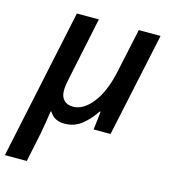

<svg xmlns="http://www.w3.org/2000/svg" viewBox="-142 -633 853 964"><g transform="rotate(15 284.5 -151.0)"><path d="M-26.9 239.7 138.2 -540.5H252.4L184.1 -214.4Q175.3 -174.3 175.3 -150.9Q175.3 -119.1 192.1 -101.3Q209 -83.5 239.7 -83.5Q292.5 -83.5 339.6 -142.3Q386.7 -201.2 410.2 -308.1L460 -540.5H573.2L458 0H370.1L380.9 -94.7H376Q348.1 -51.8 310.1 -21Q272 9.8 220.2 9.8Q166 9.8 142.1 -31.7H138.2Q134.8 -8.8 129.4 25.9Q124 60.5 119.1 85L86.9 239.7Z"/></g></svg>

Font: Open Sans SemiBold
Style: Italic
Weight: 600
Italic angle: -12°
Designer: Monotype Design Team
Foundry: Monotype Imaging Inc.
Version: Version 3.003; ttfautohint (v1.8.4)